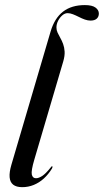

<svg xmlns="http://www.w3.org/2000/svg" viewBox="-20 -746 418 774"><path d="M322 -725.5Q351.5 -725.5 365 -715.5Q378.5 -705.5 378.5 -691.5Q378.5 -678.5 370 -670.8Q361.5 -663 345 -663Q334 -663 322 -667.2Q310 -671.5 297.8 -677.8Q285.5 -684 274 -688.5Q262.5 -693 252.5 -693Q241.5 -693 231.2 -684.2Q221 -675.5 214.2 -662.2Q207.5 -649 207.5 -635Q207.5 -624.5 212.2 -614.2Q217 -604 223.2 -593Q229.5 -582 234.5 -568.5Q239.5 -555 240.5 -538Q241.5 -521 235 -498.5L118.5 -103Q105 -57.5 108.2 -42.5Q111.5 -27.5 125 -27.5Q136 -27.5 150 -36.5Q164 -45.5 184 -70.5Q186.5 -74 187.8 -75Q189 -76 190.5 -75.5Q192 -75 191.8 -72.8Q191.5 -70.5 189.5 -66.5Q175 -43 156.5 -26.2Q138 -9.5 116 -0.5Q94 8.5 69.5 8.5Q46 8.5 33.2 -1.5Q20.5 -11.5 18.8 -31.5Q17 -51.5 26 -82L184 -619Q200 -673 234.2 -699.2Q268.5 -725.5 322 -725.5Z"/></svg>

Font: Fraunces 120pt
Style: Italic
Weight: 400
Italic angle: -16°
Version: Version 1.000;[b76b70a41]